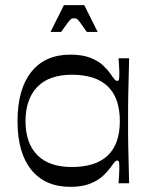

<svg xmlns="http://www.w3.org/2000/svg" viewBox="-20 -711 591 745"><path d="M253 14Q155 14 101.5 -52Q48 -118 48 -241Q48 -365 101.5 -432Q155 -499 253 -499Q299 -499 330 -487Q361 -475 379.5 -457.5Q398 -440 409 -424Q420 -408 425 -402.5Q430 -397 435 -397Q441 -397 442 -404.5Q443 -412 443 -432Q443 -441 442 -455.5Q441 -470 440 -485H481Q480 -434 479 -398.5Q478 -363 477.5 -337Q477 -311 477 -289Q477 -267 477 -241Q477 -216 477 -194.5Q477 -173 477.5 -147.5Q478 -122 479 -86.5Q480 -51 481 0H440Q441 -15 442 -30Q443 -45 443 -56Q443 -74 442 -81Q441 -88 435 -88Q430 -88 425 -82.5Q420 -77 409 -61Q398 -46 379.5 -28.5Q361 -11 330 1.5Q299 14 253 14ZM259 -63Q351 -63 398 -107.5Q445 -152 445 -241Q445 -331 398 -376Q351 -421 259 -421Q170 -421 124.5 -373.5Q79 -326 79 -241Q79 -156 124.5 -109.5Q170 -63 259 -63ZM176 -587 228 -691H307L359 -587H317Q298 -614 290 -625Q282 -636 278 -638Q274 -640 267 -640Q262 -640 257.5 -638Q253 -636 244.5 -625Q236 -614 217 -587Z"/></svg>

Font: Ojuju Medium
Style: Regular
Weight: 500
Designer: Chisaokwu Joboson, Mirko Velimirovic
Foundry: Udi Foundry
Version: Version 1.000